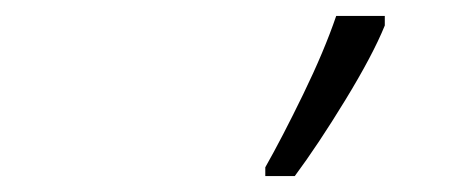

<svg xmlns="http://www.w3.org/2000/svg" viewBox="-20 -827 592 241"><path d="M313 -606H350Q379 -645 413.5 -701.5Q448 -758 463 -795V-807H402Q387 -763 360.5 -708.5Q334 -654 313 -617Z"/></svg>

Font: Noto Sans UI Light
Style: Italic
Weight: 300
Italic angle: -12°
Designer: Monotype Design Team
Foundry: Monotype Imaging Inc.
Version: Version 1.901